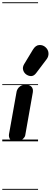

<svg xmlns="http://www.w3.org/2000/svg" viewBox="-25 -1250 449 1698"><path d="M114 0Q77.5 0 64.2 -18.5Q51 -37 54.5 -62.5L122 -440.5Q123.5 -449 131.2 -463.2Q139 -477.5 156.5 -489Q174 -500.5 204 -500.5Q238 -500.5 254.2 -482Q270.5 -463.5 265 -432L198 -52.5Q195.5 -37 174.5 -18.5Q153.5 0 114 0ZM114 0Q77.5 0 64.2 -18.5Q51 -37 54.5 -62.5L122 -440.5Q123.5 -449 131.2 -463.2Q139 -477.5 156.5 -489Q174 -500.5 204 -500.5Q238 -500.5 254.2 -482Q270.5 -463.5 265 -432L198 -52.5Q195.5 -37 174.5 -18.5Q153.5 0 114 0ZM211.5 -588.5Q188.5 -602.5 180.2 -628.8Q172 -655 188.5 -682.5L265.5 -810Q289.5 -850 322.2 -851.8Q355 -853.5 378 -832Q401.5 -811 403.8 -781Q406 -751 387.5 -726.5L295 -604Q276.5 -579.5 254.8 -577.5Q233 -575.5 211.5 -588.5ZM-5 420.5H311.5V428.5H-5ZM-5 -16H311.5V0H-5ZM-5 -505.5H311.5V-497.5H-5ZM-5 -1230H311.5V-1222H-5Z"/></svg>

Font: Edu VIC WA NT Pre Guide
Style: Regular
Weight: 400
Designer: Tina and Corey Anderson, Eben Sorkin, Mirko Velimirovic
Foundry: Google for Education
Version: Version 1.000